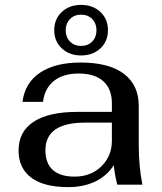

<svg xmlns="http://www.w3.org/2000/svg" viewBox="-20 -756 665 786"><path d="M56 -140Q56 -217 117.5 -257.5Q179 -298 297 -298H438V-333Q438 -392 403 -423.5Q368 -455 302 -455Q239 -455 201 -425Q163 -395 156 -339H72Q82 -417 144 -458.5Q206 -500 310 -500Q426 -500 487 -454Q548 -408 548 -322V-162Q548 -74 563 0H460Q449 -44 446 -80Q416 -34 368 -12Q320 10 260 10Q159 10 107.5 -29Q56 -68 56 -140ZM438 -180V-254H328Q166 -254 166 -141Q166 -87 196.5 -60Q227 -33 285 -33Q352 -33 395 -75Q438 -117 438 -180ZM202 -632Q202 -678 233 -707Q264 -736 312 -736Q360 -736 391 -707Q422 -678 422 -632Q422 -587 391 -558Q360 -529 312 -529Q264 -529 233 -558Q202 -587 202 -632ZM375 -632Q375 -660 357.5 -678Q340 -696 312 -696Q284 -696 266.5 -678Q249 -660 249 -632Q249 -604 266.5 -586Q284 -568 312 -568Q340 -568 357.5 -586Q375 -604 375 -632Z"/></svg>

Font: Fahkwang Medium
Style: Regular
Weight: 500
Version: Version 1.000; ttfautohint (v1.6)